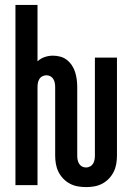

<svg xmlns="http://www.w3.org/2000/svg" viewBox="-20 -755 540 783"><path d="M331 8Q314 8 297 5Q280 2 265 -6Q250 -14 238 -26.5Q226 -39 218.5 -54Q211 -69 208 -86Q205 -103 205 -120V-400Q205 -408 203.5 -416.5Q202 -425 197.5 -432.5Q193 -440 185.5 -444Q178 -448 169 -448Q161 -448 153 -444Q145 -440 140.5 -432.5Q136 -425 134.5 -416.5Q133 -408 133 -400V0H43V-735H133V-505Q146 -517 162.5 -522.5Q179 -528 196 -528Q211 -528 226 -524Q241 -520 253 -510.5Q265 -501 273.5 -488Q282 -475 286.5 -460.5Q291 -446 293 -430.5Q295 -415 295 -400V-120Q295 -112 296.5 -103.5Q298 -95 302.5 -87.5Q307 -80 314.5 -76Q322 -72 331 -72Q339 -72 347 -76Q355 -80 359.5 -87.5Q364 -95 365.5 -103.5Q367 -112 367 -120V-520H457V-120Q457 -103 454 -86Q451 -69 443.5 -54Q436 -39 424 -26.5Q412 -14 397 -6Q382 2 365 5Q348 8 331 8Z"/></svg>

Font: Iosevka Curly Medium
Style: Regular
Weight: 500
Monospace: yes
Designer: Belleve Invis
Foundry: Belleve Invis
Version: Version 22.1.2; ttfautohint (v1.8.4)